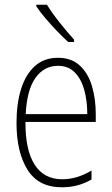

<svg xmlns="http://www.w3.org/2000/svg" viewBox="-20 -784 475 814"><path d="M226 -539Q283 -539 318.5 -506Q354 -473 370 -418.5Q386 -364 386 -300V-267H88Q87 -149 126.5 -86.5Q166 -24 244 -24Q306 -24 368 -61V-23Q340 -7 309.5 1.5Q279 10 242 10Q143 10 96.5 -64.5Q50 -139 50 -263Q50 -345 69.5 -407Q89 -469 128 -504Q167 -539 226 -539ZM226 -505Q167 -505 130.5 -454Q94 -403 89 -300H350Q350 -357 337 -403.5Q324 -450 296.5 -477.5Q269 -505 226 -505ZM179 -764Q202 -727 233.5 -687.5Q265 -648 294 -616V-606H269Q248 -625 222.5 -651.5Q197 -678 173.5 -705.5Q150 -733 134 -757V-764Z"/></svg>

Font: Noto Sans Khmer UI Condensed ExtraLight
Style: Regular
Weight: 200
Width: 3
Designer: Danh Hong and the Monotype Design Team
Foundry: Monotype Imaging Inc.
Version: Version 2.002; ttfautohint (v1.8.4.7-5d5b)